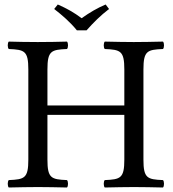

<svg xmlns="http://www.w3.org/2000/svg" viewBox="-20 -832 770 854"><path d="M618 -122V-523C618 -606 635 -611 705 -614C711 -620 711 -641 705 -647C664 -646 613 -645 575 -645C538 -645 490 -646 446 -647C440 -641 440 -620 446 -614C516 -611 533 -606 533 -523V-363H191V-523C191 -606 208 -611 278 -614C284 -620 284 -641 278 -647C240 -646 199 -645 148 -645C98 -645 57 -646 19 -647C13 -641 13 -620 19 -614C89 -611 106 -606 106 -523V-122C106 -39 89 -34 19 -31C13 -25 13 -4 19 2C63 1 111 0 149 0C185 0 234 1 278 2C284 -4 284 -25 278 -31C208 -34 191 -39 191 -122V-321H533V-122C533 -39 516 -34 446 -31C440 -25 440 -4 446 2C491 1 539 0 576 0C613 0 661 1 705 2C711 -4 711 -25 705 -31C635 -34 618 -39 618 -122ZM322 -697H365C395 -731 427 -763 465 -792L450 -812C412 -796 380 -777 343 -751C310 -776 276 -795 237 -812L221 -792C257 -764 292 -734 322 -697Z"/></svg>

Font: Libertinus Serif
Style: Regular
Weight: 400
Designer: Philipp H. Poll, Khaled Hosny
Foundry: Caleb Maclennan
Version: Version 7.050;RELEASE